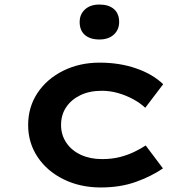

<svg xmlns="http://www.w3.org/2000/svg" viewBox="-20 -816 833 846"><path d="M424 10Q333 10 260 -26Q187 -62 145.5 -124.5Q104 -187 104 -265Q104 -344 145 -406Q186 -468 258 -504Q330 -540 419 -540Q506 -540 579 -515Q652 -490 699 -445L620 -341Q598 -362 566.5 -379Q535 -396 500 -406Q465 -416 429 -416Q374 -416 334 -396.5Q294 -377 271.5 -343.5Q249 -310 249 -265Q249 -222 272 -187.5Q295 -153 336 -134Q377 -115 429 -115Q473 -115 508 -124Q543 -133 571 -146.5Q599 -160 622 -175L698 -74Q647 -39 578.5 -14.5Q510 10 424 10ZM418 -642Q377 -642 354 -662Q331 -682 331 -719Q331 -753 354.5 -774.5Q378 -796 418 -796Q459 -796 482 -776Q505 -756 505 -719Q505 -685 481.5 -663.5Q458 -642 418 -642Z"/></svg>

Font: Lexend Peta SemiBold
Style: Regular
Weight: 600
Designer: Bonnie Shaver-Troup, Thomas Jockin
Foundry: Lexend
Version: Version 1.007